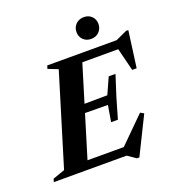

<svg xmlns="http://www.w3.org/2000/svg" viewBox="-190 -998 1054 1158"><g transform="rotate(-20 337.0 -419.0)"><path d="M230 -630 166.5 -655 172.5 -675H394.5L188.5 0H-31L-25 -20L52 -47ZM603.5 -639.5 629.5 -620.5H298L316.5 -675H618L691 -708.5H705L673.5 -474.5H645ZM489.5 36.5 436.5 0H110L128.5 -54.5H474L420.5 -37L601 -216L623.5 -203.5L505 36.5ZM461 -221.5H417.5L435 -326L215 -328L231 -380L451.5 -382L498.5 -486.5H542L499.5 -354ZM476.5 -734.5Q446 -734.5 426.5 -754.2Q407 -774 407 -802.5Q407 -833 427 -853.2Q447 -873.5 479 -873.5Q510 -873.5 529.2 -854Q548.5 -834.5 548.5 -805.5Q548.5 -775.5 528.8 -755Q509 -734.5 476.5 -734.5Z"/></g></svg>

Font: Newsreader 24pt
Style: Bold Italic
Weight: 700
Italic angle: -17°
Designer: Hugues Gentile
Foundry: Production Type
Version: Version 1.003